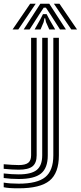

<svg xmlns="http://www.w3.org/2000/svg" viewBox="-117 -804 436 1037"><path d="M-16 213Q-46.5 213 -64.9 211.6Q-83.2 210.2 -97 207.2V182.2Q-64.2 188 -16 188Q84.2 188 127.6 152.5Q171 117 171 35V-600H201V35Q201 130.5 150.6 171.8Q100.2 213 -16 213ZM-16 162.8Q-59.5 162.8 -97 157.5V132.8Q-53.8 137.8 -16 137.8Q52 137.8 81.5 113.9Q111 90 111 35V-600H141V35Q141 103.5 104.6 133.1Q68.2 162.8 -16 162.8ZM-16 112.5Q-33 112.5 -52.4 111.4Q-71.8 110.2 -97 107.8V83Q-73 85 -53.2 86.2Q-33.5 87.5 -16 87.5Q19.8 87.5 35.4 75.2Q51 63 51 35V-600H81V35Q81 76.5 58.5 94.5Q36 112.5 -16 112.5ZM-49 -645 46 -784H76L-18 -645ZM11 -645 101 -784H149L239 -645H207L155.2 -726L131 -762.5H119L94.8 -725.8L43 -645ZM268 -645 174 -784H204L299 -645ZM70 -645 101.5 -700.8 115 -727.5H135L148.8 -700.8L181 -645H149L131.5 -684.5L127 -705.2H123L118.8 -684.5L102 -645Z"/></svg>

Font: Big Shoulders Inline Text Black
Style: Regular
Weight: 900
Designer: Patric King
Foundry: XO Type Co
Version: Version 1.000